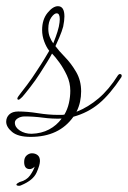

<svg xmlns="http://www.w3.org/2000/svg" viewBox="-66 -414 413 620"><path d="M37 81Q48 81 55.5 87Q63 93 63 106Q63 119 52 143.5Q41 168 3 184Q-1 186 -4 186Q-13 186 -13 182Q-13 179 -3 174Q20 168 31 152.5Q42 137 46 124Q38 132 30 132Q12 132 12 109Q12 95 20 88Q28 81 37 81ZM33 28Q-8 28 -27 12Q-46 -4 -46 -21Q-46 -35 -36 -44.5Q-26 -54 -7 -54Q22 -54 56.5 -48.5Q91 -43 122 -43Q127 -43 132.5 -43Q138 -43 142 -44Q152 -61 156.5 -81Q161 -101 161 -121Q161 -147 150 -170.5Q139 -194 125.5 -212.5Q112 -231 102 -241Q97 -231 85.5 -212.5Q74 -194 63 -177Q49 -155 31.5 -132.5Q14 -110 6 -101Q-3 -92 -6 -92Q-10 -92 -10 -96Q-10 -98 -7 -102.5Q-4 -107 0 -112Q5 -118 21.5 -140Q38 -162 52 -184Q68 -208 78.5 -225.5Q89 -243 93 -250Q84 -261 77 -279.5Q70 -298 70 -317Q70 -351 87.5 -372.5Q105 -394 121 -394Q142 -394 142 -361Q142 -354 141 -346Q140 -338 138 -328Q134 -313 125.5 -293Q117 -273 113 -265Q124 -250 144 -229.5Q164 -209 180 -181.5Q196 -154 196 -119Q196 -102 192.5 -85.5Q189 -69 181 -53Q219 -68 252.5 -96.5Q286 -125 315 -171Q318 -175 321 -175Q325 -175 326.5 -172Q328 -169 326 -165Q289 -109 253.5 -79.5Q218 -50 171 -37Q125 28 33 28ZM106 -274Q108 -279 114 -295Q120 -311 124 -328Q127 -343 127 -352Q127 -371 117 -371Q109 -371 99.5 -357.5Q90 -344 90 -321Q90 -306 95 -294Q100 -282 106 -274ZM36 18Q68 17 92.5 4Q117 -9 133 -31Q103 -30 73 -34Q43 -38 14 -38Q1 -38 -8.5 -32Q-18 -26 -18 -18Q-18 -3 -2 7.5Q14 18 36 18Z"/></svg>

Font: Gwendolyn
Style: Regular
Weight: 400
Designer: Robert E. Leuschke
Foundry: Robert E. Leuschke
Version: Version 1.010; ttfautohint (v1.8.3)